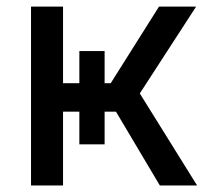

<svg xmlns="http://www.w3.org/2000/svg" viewBox="-20 -566 633 586"><path d="M74.7 0V-545.9H172.4V-312H317.9L465.3 -545.9H578.6L406.7 -280.8L581.5 0H467.8L334 -225.1H172.4V0ZM222.2 -410.2H299.3V-125.5H222.2Z"/></svg>

Font: Inter Cardless
Style: Regular
Weight: 400
Designer: Rasmus Andersson
Foundry: rsms
Version: Version 4.001;git-9221beed3